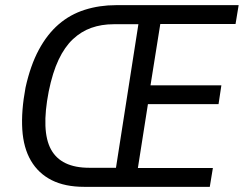

<svg xmlns="http://www.w3.org/2000/svg" viewBox="-20 -725 946 745"><path d="M307 0Q232 0 180.5 -26Q129 -52 100 -101.5Q71 -151 66.5 -222.5Q62 -294 79 -385Q98 -471 130.5 -531.5Q163 -592 207.5 -630.5Q252 -669 309 -687Q366 -705 430 -705H906L894 -632H602L564 -394H839L828 -321H554L515 -73H806L794 0ZM326 -74H430L517 -631H421Q374 -631 334.5 -617Q295 -603 263 -573Q231 -543 207.5 -493.5Q184 -444 169 -370Q139 -216 178 -145Q217 -74 326 -74Z"/></svg>

Font: Nunito Sans 10pt Condensed Medium
Style: Italic
Weight: 500
Width: 3
Italic angle: -9°
Designer: Vernon Adams
Foundry: Vernon Adams
Version: Version 3.101;gftools[0.9.27]